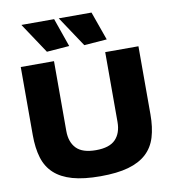

<svg xmlns="http://www.w3.org/2000/svg" viewBox="-104 -1087 1072 1189"><g transform="rotate(-10 432.0 -492.0)"><path d="M432 12Q327 12 256.5 -8Q186 -28 142.5 -68Q99 -108 80.5 -169Q62 -230 62 -312V-740H271V-301Q271 -231 309 -191.5Q347 -152 432 -152Q517 -152 555 -191.5Q593 -231 593 -301V-740H802V-312Q802 -230 783.5 -169Q765 -108 721.5 -68Q678 -28 607.5 -8Q537 12 432 12ZM238 -805 111 -996H317L380 -816ZM473 -805 346 -996H552L616 -816Z"/></g></svg>

Font: Encode Sans Wide
Style: ExtraBold
Weight: 800
Designer: Pablo Impallari, Andres Torresi
Foundry: Pablo Impallari, Andres Torresi
Version: Version 1.000; ttfautohint (v1.00) -l 8 -r 50 -G 200 -x 14 -